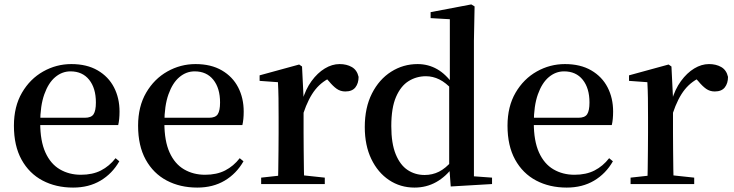

<svg xmlns="http://www.w3.org/2000/svg" viewBox="-20 -833 3320 869"><path d="M311 16Q233 16 172.5 -16Q112 -48 77.5 -110.5Q43 -173 43 -264Q43 -351 79.5 -413.5Q116 -476 175.5 -509.5Q235 -543 303 -543Q373 -543 422 -514.5Q471 -486 496 -437.5Q521 -389 521 -328Q521 -292 515 -267H93V-300H364Q393 -300 403.5 -316Q414 -332 414 -369Q414 -434 383.5 -472Q353 -510 299 -510Q261 -510 230 -484Q199 -458 180.5 -406Q162 -354 162 -277Q162 -195 185.5 -143Q209 -91 251 -66.5Q293 -42 346 -42Q399 -42 437 -61.5Q475 -81 503 -117L520 -103Q488 -47 435 -15.5Q382 16 311 16Z M873 16Q795 16 734.5 -16Q674 -48 639.5 -110.5Q605 -173 605 -264Q605 -351 641.5 -413.5Q678 -476 737.5 -509.5Q797 -543 865 -543Q935 -543 984 -514.5Q1033 -486 1058 -437.5Q1083 -389 1083 -328Q1083 -292 1077 -267H655V-300H926Q955 -300 965.5 -316Q976 -332 976 -369Q976 -434 945.5 -472Q915 -510 861 -510Q823 -510 792 -484Q761 -458 742.5 -406Q724 -354 724 -277Q724 -195 747.5 -143Q771 -91 813 -66.5Q855 -42 908 -42Q961 -42 999 -61.5Q1037 -81 1065 -117L1082 -103Q1050 -47 997 -15.5Q944 16 873 16Z M1162 0V-29L1271 -41H1338L1450 -29V0ZM1238 0Q1239 -25 1239.5 -66.5Q1240 -108 1240.5 -153Q1241 -198 1241 -232V-301Q1241 -352 1240.5 -388.5Q1240 -425 1238 -461L1155 -467V-492L1334 -541L1347 -532L1354 -390V-389V-232Q1354 -198 1354.5 -153Q1355 -108 1355.5 -66.5Q1356 -25 1357 0ZM1353 -320 1325 -377H1348Q1363 -429 1390 -466Q1417 -503 1450 -523Q1483 -543 1517 -543Q1549 -543 1572.5 -529.5Q1596 -516 1603 -485Q1603 -456 1588.5 -437.5Q1574 -419 1543 -419Q1521 -419 1504 -431Q1487 -443 1469 -465L1446 -490L1486 -486Q1439 -467 1407.5 -428Q1376 -389 1353 -320Z M1856 16Q1792 16 1741 -18Q1690 -52 1660.5 -113.5Q1631 -175 1631 -258Q1631 -346 1663.5 -410Q1696 -474 1750.5 -508.5Q1805 -543 1870 -543Q1918 -543 1958.5 -520Q1999 -497 2034 -447H2044L2028 -426Q1998 -459 1968.5 -473.5Q1939 -488 1908 -488Q1865 -488 1829.5 -466Q1794 -444 1772.5 -394.5Q1751 -345 1751 -262Q1751 -184 1771 -135Q1791 -86 1825 -63.5Q1859 -41 1902 -41Q1937 -41 1967 -56Q1997 -71 2026 -105L2043 -81H2033Q1999 -34 1954.5 -9Q1910 16 1856 16ZM2020 11 2013 -84V-87V-446L2016 -457V-746L1929 -751V-778L2113 -813L2128 -804L2125 -649V-35L2207 -29V0Z M2545 16Q2467 16 2406.5 -16Q2346 -48 2311.5 -110.5Q2277 -173 2277 -264Q2277 -351 2313.5 -413.5Q2350 -476 2409.5 -509.5Q2469 -543 2537 -543Q2607 -543 2656 -514.5Q2705 -486 2730 -437.5Q2755 -389 2755 -328Q2755 -292 2749 -267H2327V-300H2598Q2627 -300 2637.5 -316Q2648 -332 2648 -369Q2648 -434 2617.5 -472Q2587 -510 2533 -510Q2495 -510 2464 -484Q2433 -458 2414.5 -406Q2396 -354 2396 -277Q2396 -195 2419.5 -143Q2443 -91 2485 -66.5Q2527 -42 2580 -42Q2633 -42 2671 -61.5Q2709 -81 2737 -117L2754 -103Q2722 -47 2669 -15.5Q2616 16 2545 16Z M2834 0V-29L2943 -41H3010L3122 -29V0ZM2910 0Q2911 -25 2911.5 -66.5Q2912 -108 2912.5 -153Q2913 -198 2913 -232V-301Q2913 -352 2912.5 -388.5Q2912 -425 2910 -461L2827 -467V-492L3006 -541L3019 -532L3026 -390V-389V-232Q3026 -198 3026.5 -153Q3027 -108 3027.5 -66.5Q3028 -25 3029 0ZM3025 -320 2997 -377H3020Q3035 -429 3062 -466Q3089 -503 3122 -523Q3155 -543 3189 -543Q3221 -543 3244.5 -529.5Q3268 -516 3275 -485Q3275 -456 3260.5 -437.5Q3246 -419 3215 -419Q3193 -419 3176 -431Q3159 -443 3141 -465L3118 -490L3158 -486Q3111 -467 3079.5 -428Q3048 -389 3025 -320Z"/></svg>

Font: Noto Serif TC SemiBold
Style: Regular
Weight: 600
Version: Version 2.002-H1;hotconv 1.1.0;makeotfexe 2.6.0